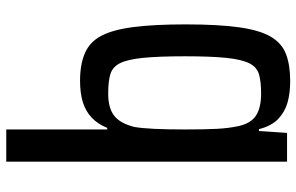

<svg xmlns="http://www.w3.org/2000/svg" viewBox="-187 -481 948 614"><g transform="rotate(90 287.0 -174.0)"><path d="M394 280V-43H389Q377 -13 356.5 6.5Q336 26 307 35Q278 44 238 44Q186 44 150 28.5Q114 13 94.5 -24Q75 -61 66.5 -127Q58 -193 58 -293Q58 -400 67.5 -466Q77 -532 98 -567Q119 -602 154 -615Q189 -628 239 -628Q278 -628 308 -619.5Q338 -611 360.5 -589.5Q383 -568 393 -528H399L405 -618H497V280ZM279 -46Q326 -46 350.5 -65.5Q375 -85 386 -130Q390 -152 392 -192.5Q394 -233 394 -292Q394 -355 392 -393.5Q390 -432 383 -464Q374 -503 349 -519Q324 -535 279 -535Q240 -535 217 -528Q194 -521 182 -496.5Q170 -472 165 -423Q160 -374 160 -292Q160 -208 165 -158Q170 -108 182 -84Q194 -60 217 -53Q240 -46 279 -46Z"/></g></svg>

Font: Farlight84_Sys_V01
Style: Regular
Weight: 400
Designer: Ryoko NISHIZUKA  (kana, bopomofo & ideographs); Paul D. Hunt (Latin, Greek & Cyrillic); Sandoll Communications , Soo-you
Foundry: Adobe
Version: Version 2.004;October 29, 2024;FontCreator 14.0.0.2814 64-bi